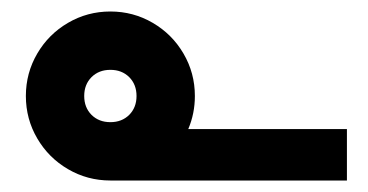

<svg xmlns="http://www.w3.org/2000/svg" viewBox="-20 -313 640 334"><path d="M25 -146Q25 -186 44.8 -219.8Q64.5 -253.5 98.2 -273.2Q132 -293 172 -293Q212 -293 245.8 -273.2Q279.5 -253.5 299.2 -219.8Q319 -186 319 -146Q319 -115.5 307.5 -88.5H583.5V1H174H172Q132 1 98.2 -18.8Q64.5 -38.5 44.8 -72.2Q25 -106 25 -146ZM172 -100.5Q192 -100.5 204.8 -113.2Q217.5 -126 217.5 -146Q217.5 -166 204.8 -178.8Q192 -191.5 172 -191.5Q152 -191.5 139.2 -178.8Q126.5 -166 126.5 -146Q126.5 -126 139.2 -113.2Q152 -100.5 172 -100.5Z"/></svg>

Font: JuliaMono ExtraBold
Style: Italic
Weight: 800
Italic angle: -9°
Monospace: yes
Designer: cormullion
Foundry: corm
Version: Version 0.057; ttfautohint (v1.8.4)